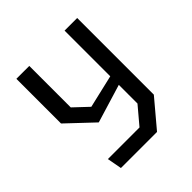

<svg xmlns="http://www.w3.org/2000/svg" viewBox="-190 -657 1000 1000"><g transform="rotate(-45 310.0 -157.0)"><path d="M136.5 200H402.5L528 51V-513.5H435V-177L253 -134.5L175 -208V-513.5H80V-184.5L223 -49.5L435 -114V23.5L354.5 119H121.5Z"/></g></svg>

Font: Monaspace Krypton
Style: Regular
Weight: 400
Designer: Riley Cran & the Lettermatic Team
Foundry: Lettermatic
Version: Version 1.200 (Monaspace Krypton)